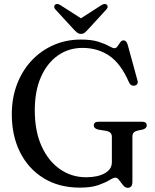

<svg xmlns="http://www.w3.org/2000/svg" viewBox="-20 -908 763 944"><path d="M631 -14.5Q631 15.5 608 15.5Q595.5 15.5 585.5 3Q575.5 -9.5 566.2 -22Q557 -34.5 547.5 -34.5Q537.5 -34.5 517.8 -22.2Q498 -10 463 2.2Q428 14.5 373 14.5Q270 14.5 194.8 -31.8Q119.5 -78 78.8 -159.2Q38 -240.5 38 -346Q38 -426 63.5 -493.2Q89 -560.5 135 -609.8Q181 -659 242.8 -686.2Q304.5 -713.5 377.5 -713.5Q430.5 -713.5 463.8 -702.8Q497 -692 515.5 -681.5Q534 -671 543 -671Q551.5 -671 558 -680.5Q564.5 -690 571.2 -699.8Q578 -709.5 588 -709.5Q601.5 -709.5 608 -687.5L656 -512Q659 -502.5 654.8 -495.2Q650.5 -488 641 -487Q623 -484 614.5 -502.5Q574 -596 517 -634.2Q460 -672.5 385.5 -672.5Q318 -672.5 265 -635.5Q212 -598.5 181.5 -529.8Q151 -461 151 -366Q151 -263 184.5 -189.2Q218 -115.5 275.2 -76Q332.5 -36.5 403 -36.5Q460 -36.5 495 -56Q530 -75.5 530 -110.5V-236Q530 -259 502.5 -264.5L462 -271Q441 -277 441 -291Q441 -309.5 464.5 -309.5H678Q701.5 -309.5 701.5 -291Q701.5 -278 683.5 -271.5L657 -266Q644 -263 637.5 -256.2Q631 -249.5 631 -236ZM412.5 -763Q403.5 -753 396.2 -747.2Q389 -741.5 378.5 -741.5Q367.5 -741.5 360 -747.2Q352.5 -753 343 -763L252.5 -861.5Q246 -868.5 246.5 -875.2Q247 -882 251 -885Q261 -893 277.5 -882.5L378 -818L478.5 -882.5Q495 -893 505 -885Q509 -882 509.2 -875.2Q509.5 -868.5 503 -861.5Z"/></svg>

Font: Fraunces 72pt S050
Style: Regular
Weight: 400
Version: Version 1.000; ttfautohint (v1.8.3)